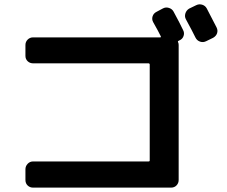

<svg xmlns="http://www.w3.org/2000/svg" viewBox="-20 -858 1040 881"><path d="M776.4 -804.7Q806.6 -749 820.3 -719.7Q827.1 -707 822.3 -692.9Q817.4 -678.7 803.7 -672.9L799.8 -670.9Q794.9 -668.9 796.9 -665Q799.8 -659.2 799.8 -651.4V-32.2Q799.8 -17.6 790 -7.3Q780.3 2.9 764.6 2.9H131.8Q117.2 2.9 106.9 -6.8Q96.7 -16.6 96.7 -32.2V-81.1Q96.7 -95.7 106.9 -106.4Q117.2 -117.2 131.8 -117.2H662.1Q667 -117.2 667 -122.1V-561.5Q667 -566.4 662.1 -567.4H131.8Q117.2 -567.4 106.9 -577.1Q96.7 -586.9 96.7 -601.6V-651.4Q96.7 -666 106.9 -676.3Q117.2 -686.5 131.8 -686.5H714.8Q719.7 -686.5 717.8 -691.4Q707 -713.9 682.6 -756.8Q675.8 -769.5 680.2 -783.2Q684.6 -796.9 698.2 -803.7L727.5 -819.3Q740.2 -826.2 754.9 -821.8Q769.5 -817.4 776.4 -804.7ZM928.7 -819.3 973.6 -732.4Q980.5 -718.8 976.1 -705.6Q971.7 -692.4 958 -684.6L925.8 -668.9Q912.1 -662.1 897.9 -667Q883.8 -671.9 877 -685.5Q863.3 -713.9 833 -769.5Q826.2 -782.2 830.6 -796.4Q835 -810.5 847.7 -818.4L879.9 -834Q893.6 -840.8 907.7 -836.4Q921.9 -832 928.7 -819.3Z"/></svg>

Font: Rounded-L Mgen+ 1mn bold
Style: Bold
Weight: 700
Designer: [Source Han Sans]
Ryoko NISHIZUKA  (kana & ideographs); Paul D. Hunt (Latin, Greek & Cyrillic); Wenlong ZHANG  (bopomofo
Version: Version 1.059.20150602